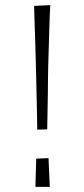

<svg xmlns="http://www.w3.org/2000/svg" viewBox="-20 -728 329 748"><path d="M125 -223Q125 -233 124.5 -264Q124 -295 123 -337.5Q122 -380 121 -423Q120 -459 119 -503Q118 -547 116.5 -588.5Q115 -630 114 -661.5Q113 -693 113 -705L176 -708Q175 -698 174 -672Q173 -646 172 -612.5Q171 -579 170 -543Q169 -507 168 -476Q167 -445 167 -425Q167 -401 166.5 -370Q166 -339 165.5 -309Q165 -279 164.5 -256Q164 -233 164 -224ZM174 0H118L121 -110L169 -112Z"/></svg>

Font: Truculenta ExtraLight
Style: Regular
Weight: 250
Version: Version 1.002